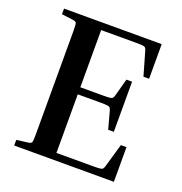

<svg xmlns="http://www.w3.org/2000/svg" viewBox="-124 -788 850 896"><g transform="rotate(20 301.5 -340.0)"><path d="M510 -172H538V0H43V-28L98 -35Q114 -37 117 -43.5Q120 -50 120 -84V-596Q120 -630 117 -636.5Q114 -643 98 -645L43 -652V-680H528V-508H500L468 -619Q465 -631 461.5 -636.5Q458 -642 448 -643.5Q438 -645 414 -645H240V-361H354Q378 -361 388 -362.5Q398 -364 401.5 -369.5Q405 -375 408 -387L430 -468H458V-219H430L408 -300Q405 -312 401.5 -317.5Q398 -323 388 -324.5Q378 -326 354 -326H240V-35H424Q448 -35 458 -36.5Q468 -38 471.5 -43.5Q475 -49 478 -61Z"/></g></svg>

Font: Inria Serif
Style: Bold
Weight: 700
Designer: Black Foundry Team
Foundry: Black Foundry
Version: Version 1.000; ttfautohint (v1.8.3)